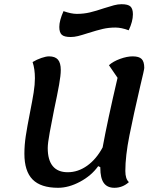

<svg xmlns="http://www.w3.org/2000/svg" viewBox="-20 -868 782 913"><path d="M593 -2Q563 25 524 25Q490 25 473.5 2Q457 -21 457 -70V-73L447 -78Q415 -33 361 -4Q307 25 256 25Q174 25 135 -14.5Q96 -54 96 -137Q96 -178 102.5 -221Q109 -264 123 -335Q134 -390 140 -428Q146 -466 146 -496Q146 -540 135 -573Q155 -585 177 -592.5Q199 -600 213 -600Q242 -600 255.5 -584.5Q269 -569 269 -535Q269 -510 261 -465Q253 -420 237 -345Q226 -290 216.5 -238.5Q207 -187 207 -164Q207 -107 231 -78Q255 -49 302 -49Q351 -49 394.5 -80Q438 -111 468 -167Q491 -293 539 -498L498 -558Q518 -576 551 -588Q584 -600 611 -600Q641 -600 653.5 -587.5Q666 -575 666 -545Q666 -537 647 -459Q615 -322 595.5 -224Q576 -126 576 -55Q576 -17 593 -2ZM262 -740Q262 -770 282 -815Q319 -802 345 -802Q378 -802 407.5 -809Q437 -816 475 -829Q503 -838 522 -843Q541 -848 558 -848Q589 -848 600.5 -837Q612 -826 612 -800Q612 -766 592 -724Q557 -737 529 -737Q497 -737 469 -730.5Q441 -724 400 -711Q369 -701 351 -696.5Q333 -692 316 -692Q285 -692 273.5 -703Q262 -714 262 -740Z"/></svg>

Font: Lemonada
Style: Regular
Weight: 400
Designer: Mohamed Gaber (Arabic) Eduardo Tunni (Latin)
Foundry: Kief Type Foundry
Version: Version 3.006